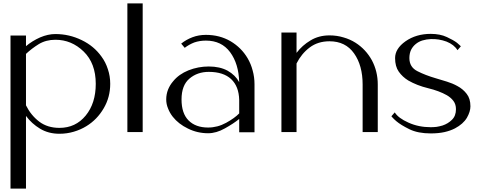

<svg xmlns="http://www.w3.org/2000/svg" viewBox="-20 -767 2796 1115"><path d="M130.9 328.1Q130.9 231.4 130.9 36.1Q130.9 25.4 130.9 2.9Q130.9 -29.3 130.9 -93.8Q164.1 -48.8 212.9 -19.5Q261.7 9.8 325.2 9.8Q368.2 9.8 408.2 -2Q448.2 -13.7 481.4 -34.2Q543.9 -72.3 582 -137.7Q620.1 -202.1 620.1 -280.3Q620.1 -325.2 606.4 -365.2Q593.8 -405.3 569.3 -438.5Q525.4 -500 454.1 -534.2Q381.8 -569.3 301.8 -569.3Q258.8 -569.3 212.9 -549.8Q167 -529.3 130.9 -499Q130.9 -519.5 130.9 -560.5Q100.6 -560.5 41 -560.5Q41 -264.6 41 328.1Q71.3 328.1 130.9 328.1ZM301.8 -536.1Q395.5 -536.1 465.8 -467.8Q536.1 -399.4 536.1 -280.3Q536.1 -167 477.5 -95.7Q418.9 -24.4 325.2 -24.4Q255.9 -24.4 208 -60.5Q159.2 -97.7 130.9 -155.3Q130.9 -254.9 130.9 -454.1Q164.1 -485.4 205.1 -510.7Q247.1 -536.1 301.8 -536.1Z M719.7 0Q750 0 808.6 0Q808.6 -249 808.6 -747.1Q779.3 -747.1 719.7 -747.1Q719.7 -498 719.7 0Z M1175.8 -564.5Q1133.8 -564.5 1097.7 -550.8Q1061.5 -537.1 1032.2 -513.7Q1039.1 -505.9 1052.7 -489.3Q1078.1 -508.8 1108.4 -520.5Q1139.6 -531.2 1175.8 -531.2Q1266.6 -531.2 1316.4 -463.9Q1366.2 -396.5 1369.1 -290Q1346.7 -331.1 1301.8 -356.4Q1256.8 -380.9 1192.4 -380.9Q1130.9 -380.9 1074.2 -358.4Q1018.6 -335.9 985.4 -294.9Q966.8 -273.4 956.1 -247.1Q945.3 -219.7 945.3 -189.5Q945.3 -162.1 956.1 -136.7Q965.8 -111.3 983.4 -88.9Q1016.6 -46.9 1071.3 -20.5Q1126 6.8 1188.5 6.8Q1236.3 6.8 1286.1 -21.5Q1336.9 -49.8 1369.1 -76.2Q1369.1 -59.6 1369.1 -40Q1369.1 -20.5 1369.1 1Q1398.4 1 1458 1Q1458 1 1458 -34.2Q1458 -70.3 1458 -116.2Q1458 -172.9 1458 -224.6Q1458 -276.4 1458 -277.3Q1458 -319.3 1447.3 -357.4Q1437.5 -395.5 1418 -428.7Q1381.8 -490.2 1319.3 -527.3Q1255.9 -564.5 1175.8 -564.5ZM1188.5 -26.4Q1116.2 -26.4 1075.2 -67.4Q1034.2 -108.4 1034.2 -189.5Q1034.2 -271.5 1080.1 -310.5Q1126 -349.6 1192.4 -349.6Q1277.3 -349.6 1322.3 -307.6Q1367.2 -265.6 1369.1 -186.5Q1369.1 -170.9 1369.1 -151.4Q1369.1 -131.8 1369.1 -108.4Q1342.8 -81.1 1293 -53.7Q1243.2 -26.4 1188.5 -26.4Z M2173.8 -276.4Q2173.8 -352.5 2139.6 -417Q2104.5 -480.5 2044.9 -518.6Q2012.7 -539.1 1974.6 -549.8Q1936.5 -561.5 1893.6 -561.5Q1831.1 -561.5 1783.2 -532.2Q1735.4 -503.9 1702.1 -460Q1702.1 -499 1702.1 -578.1Q1672.9 -578.1 1614.3 -578.1Q1614.3 -385.7 1614.3 0Q1643.6 0 1702.1 0Q1702.1 -132.8 1702.1 -398.4Q1730.5 -455.1 1778.3 -491.2Q1826.2 -527.3 1893.6 -527.3Q1986.3 -527.3 2036.1 -457Q2085.9 -386.7 2085.9 -276.4Q2085.9 -275.4 2085.9 -239.3Q2085.9 -203.1 2085.9 -157.2Q2085.9 -101.6 2085.9 -50.8Q2085.9 0 2085.9 0Q2115.2 0 2173.8 0Q2173.8 0 2173.8 -35.2Q2173.8 -70.3 2173.8 -116.2Q2173.8 -172.9 2173.8 -223.6Q2173.8 -275.4 2173.8 -276.4Z M2656.2 -498Q2656.2 -498 2650.4 -503.9Q2644.5 -509.8 2633.8 -518.6Q2613.3 -534.2 2575.2 -551.8Q2536.1 -570.3 2481.4 -570.3Q2396.5 -570.3 2335 -527.3Q2274.4 -484.4 2274.4 -429.7Q2274.4 -380.9 2295.9 -350.6Q2317.4 -320.3 2350.6 -299.8Q2401.4 -270.5 2465.8 -254.9Q2530.3 -239.3 2575.2 -213.9Q2598.6 -200.2 2613.3 -180.7Q2627.9 -161.1 2627.9 -132.8Q2627.9 -93.8 2604.5 -71.3Q2582 -48.8 2549.8 -38.1Q2533.2 -33.2 2515.6 -30.3Q2497.1 -28.3 2481.4 -28.3Q2411.1 -28.3 2352.5 -54.7Q2293 -81.1 2272.5 -114.3Q2265.6 -106.4 2252.9 -91.8Q2252.9 -91.8 2259.8 -84Q2267.6 -75.2 2281.2 -63.5Q2307.6 -41 2357.4 -16.6Q2407.2 7.8 2481.4 7.8Q2526.4 7.8 2561.5 0Q2595.7 -7.8 2622.1 -21.5Q2669.9 -46.9 2691.4 -83Q2711.9 -119.1 2711.9 -149.4Q2711.9 -194.3 2690.4 -221.7Q2668.9 -250 2635.7 -267.6Q2607.4 -283.2 2575.2 -293Q2543 -302.7 2510.7 -312.5Q2450.2 -330.1 2404.3 -353.5Q2357.4 -377 2357.4 -429.7Q2357.4 -457 2367.2 -477.5Q2377 -497.1 2393.6 -510.7Q2411.1 -525.4 2433.6 -532.2Q2457 -539.1 2481.4 -540Q2528.3 -542 2573.2 -525.4Q2617.2 -507.8 2636.7 -475.6Q2643.6 -483.4 2656.2 -498Z"/></svg>

Font: Suave
Style: Regular
Weight: 400
Designer: Manu Ambady
Version: Version 1.0